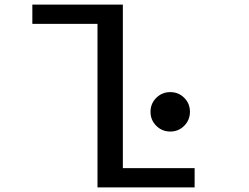

<svg xmlns="http://www.w3.org/2000/svg" viewBox="-20 -820 1090 840"><path d="M517.5 -84.5H831.5V0H406.5V-715.5H121.5V-800H517.5ZM638.5 -331Q638.5 -367 663.8 -392Q689 -417 725 -417Q761 -417 786 -392Q811 -367 811 -331Q811 -295 786 -269.8Q761 -244.5 725 -244.5Q689 -244.5 663.8 -269.5Q638.5 -294.5 638.5 -331Z"/></svg>

Font: League Mono Extended
Style: Regular
Weight: 400
Width: 9
Designer: Tyler Finck
Foundry: The League of Moveable Type / Tyler Finck
Version: Version 2.210